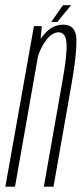

<svg xmlns="http://www.w3.org/2000/svg" viewBox="-49 -696 305 716"><path d="M-29 0H7L100.5 -530.5L107 -598.5H77.5ZM114.5 0H150.5L219 -390Q236.5 -489 236 -546.5Q235.5 -604 186.5 -604Q146 -604 114.8 -567.2Q83.5 -530.5 75.5 -486L89 -469Q95.5 -507 119.5 -541.2Q143.5 -575.5 169 -575.5Q197.5 -575.5 199.2 -531.8Q201 -488 184 -394.5ZM142 -614H164.5L216 -676.5H185.5Z"/></svg>

Font: Anybody ExtraCondensed ExtraLight
Style: Italic
Weight: 250
Width: 2
Italic angle: -10°
Version: Version 1.113;gftools[0.9.25]